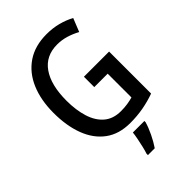

<svg xmlns="http://www.w3.org/2000/svg" viewBox="-273 -828 1154 1154"><g transform="rotate(-45 303.5 -251.5)"><path d="M334 -384H548V-27Q498 -9 445.5 0.5Q393 10 335 10Q240 10 177 -36.5Q114 -83 82.5 -166Q51 -249 51 -359Q51 -468 86 -550Q121 -632 189 -678Q257 -724 356 -724Q408 -724 454 -712Q500 -700 538 -679L504 -594Q469 -613 432.5 -624Q396 -635 357 -635Q260 -635 209 -562Q158 -489 158 -356Q158 -276 177.5 -213.5Q197 -151 238.5 -115.5Q280 -80 346 -80Q376 -80 401.5 -84Q427 -88 448 -94V-296H334ZM403 71Q393 106 373 147.5Q353 189 331 221H273V209Q279 192 285.5 164.5Q292 137 297.5 109Q303 81 305 61H403Z"/></g></svg>

Font: Noto Sans Georgian Condensed Medium
Style: Regular
Weight: 500
Width: 3
Designer: Monotype Design Team, Akaki Razmadze
Foundry: Google LLC
Version: Version 2.005; ttfautohint (v1.8.4.7-5d5b)